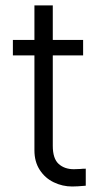

<svg xmlns="http://www.w3.org/2000/svg" viewBox="-20 -677 373 705"><path d="M285.2 -473.6H173.8V-141.6Q173.8 -94.7 195.3 -75.2Q216.8 -55.7 251 -55.7L275.4 -56.6Q283.2 -57.6 294.9 -57.6V4.9Q262.7 7.8 245.1 7.8Q209.5 7.8 177.5 -7.6Q145.5 -22.9 126 -53Q106.4 -83 106.4 -125V-473.6H27.3V-530.3H106.4V-657.2H173.8V-530.3H285.2Z"/></svg>

Font: Pretendard Light
Style: Regular
Weight: 300
Designer: Base glyphs from Inter by Rasmus Andersson; Hangeul glyphs from Noto Sans CJK(Source Han Sans) by Jang Soo-young and Kan
Foundry: Kil Hyung-jin
Version: Version 1.309